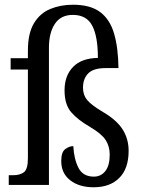

<svg xmlns="http://www.w3.org/2000/svg" viewBox="-20 -782 602 812"><path d="M376 10Q315 10 277 -19.5Q239 -49 239 -101Q239 -139 256 -151.5Q273 -164 290 -164Q293 -109 312 -72Q331 -35 377 -35Q407 -35 425.5 -58.5Q444 -82 444 -128Q444 -163 427 -189.5Q410 -216 361 -245Q309 -275 281 -307.5Q253 -340 253 -400Q253 -462 289 -499Q325 -536 394 -537Q394 -628 370 -673.5Q346 -719 288 -719Q237 -719 212 -681Q187 -643 187 -581V0H17V-41H36Q64 -41 81 -53.5Q98 -66 98 -113V-488H25V-536H98V-568Q98 -641 123.5 -683.5Q149 -726 192.5 -744Q236 -762 289 -762Q362 -762 403.5 -731Q445 -700 462.5 -640Q480 -580 481 -494H426Q375 -494 353 -471.5Q331 -449 331 -411Q331 -380 349 -358.5Q367 -337 416 -308Q474 -274 499 -234Q524 -194 524 -144Q524 -69 484.5 -29.5Q445 10 376 10Z"/></svg>

Font: Noto Serif Armenian Condensed
Style: Regular
Weight: 400
Width: 3
Designer: Monotype Design Team
Foundry: Monotype Imaging Inc.
Version: Version 2.008; ttfautohint (v1.8.4.7-5d5b)